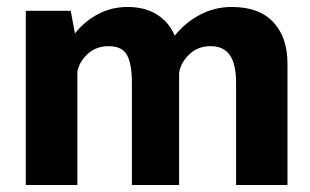

<svg xmlns="http://www.w3.org/2000/svg" viewBox="-20 -531 890 551"><path d="M54 0V-500H183L195 -435Q222.5 -470 261.5 -490.5Q300.5 -511 345.5 -511Q396.5 -511 431 -489Q465.5 -467 481.5 -428.5Q511 -466 553.5 -488.5Q596 -511 645 -511Q723.5 -511 764.2 -467.5Q805 -424 805 -348.5V0H657.5V-293.5Q657.5 -346 640 -372.2Q622.5 -398.5 584 -398.5Q547.5 -398.5 522.8 -374.5Q498 -350.5 494 -321.5V0H358.5V-294Q358.5 -348.5 344.2 -373.5Q330 -398.5 292 -398.5Q255.5 -398.5 231 -375.5Q206.5 -352.5 202 -324.5V0Z"/></svg>

Font: League Mono Wide SemiBold
Style: Regular
Weight: 600
Width: 8
Designer: Tyler Finck
Foundry: The League of Moveable Type / Tyler Finck
Version: Version 2.210